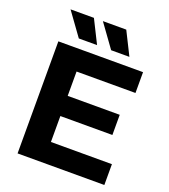

<svg xmlns="http://www.w3.org/2000/svg" viewBox="-159 -1014 990 1127"><g transform="rotate(20 335.5 -450.5)"><path d="M625 -130V0H83V-700H612V-570H244V-418H569V-292H244V-130ZM86 -901H232L304 -757H190ZM288 -901H434L506 -757H392Z"/></g></svg>

Font: CMG Sans
Style: Bold
Weight: 700
Designer: Julieta Ulanovsky
Foundry: Julieta Ulanovsky
Version: Version 7.200